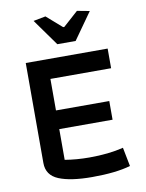

<svg xmlns="http://www.w3.org/2000/svg" viewBox="-92 -898 739 972"><g transform="rotate(-10 277.5 -412.0)"><path d="M147 -821 210 -833 289 -764H295L372 -833L436 -821L339 -684H245ZM71 -104V-618H492V-517H180V-355H454V-259H180V-101Q240 -91 306 -91Q405 -91 481 -110L500 -13Q425 9 303 9Q192 9 131.5 -16Q71 -41 71 -104Z"/></g></svg>

Font: Athiti SemiBold
Style: Regular
Weight: 600
Designer: CadsonDemak Team
Foundry: CadsonDemak
Version: Version 1.033